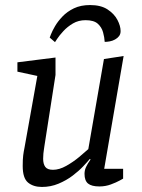

<svg xmlns="http://www.w3.org/2000/svg" viewBox="-20 -735 563 761"><path d="M128 -434 49 -451V-488L200 -507V-438L156 -156Q155 -149 154 -142Q153 -135 152 -126.5Q151 -118 151 -106Q151 -85 159.5 -73.5Q168 -62 190 -62Q215 -62 242.5 -77.5Q270 -93 293.5 -112.5Q317 -132 330 -144L392 -501L470 -513L393 -66H468V-27Q468 -27 454.5 -19.5Q441 -12 419.5 -4Q398 4 374 4Q343 4 329 -7.5Q315 -19 315 -46Q315 -60 321 -73Q327 -86 339 -103L336 -105Q327 -94 309.5 -75.5Q292 -57 267.5 -38.5Q243 -20 212 -7Q181 6 146 6Q112 6 91 -11.5Q70 -29 70 -77Q70 -104 72 -119.5Q74 -135 77 -149ZM198 -568 177 -586Q177 -586 182 -599Q187 -612 198 -631Q209 -650 227.5 -669.5Q246 -689 273 -702Q300 -715 337 -715Q380 -715 406.5 -697.5Q433 -680 445.5 -656Q458 -632 458 -612Q458 -606 456.5 -601Q455 -596 452 -592Q446 -584 436 -578.5Q426 -573 415 -571Q404 -569 395 -569Q394 -587 388.5 -607Q383 -627 367.5 -641Q352 -655 319 -655Q291 -655 269 -642Q247 -629 231 -611.5Q215 -594 206.5 -581Q198 -568 198 -568Z"/></svg>

Font: Faustina VF Beta
Style: Italic
Weight: 400
Italic angle: -8°
Designer: Alfonso Garcia
Foundry: Omnibus-Type
Version: Version 1.006